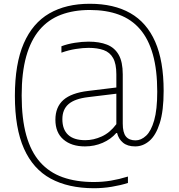

<svg xmlns="http://www.w3.org/2000/svg" viewBox="-20 -769 948 1019"><path d="M477.5 230Q342 229.5 248.8 178.8Q155.5 128 107.2 19.8Q59 -88.5 59 -260Q59 -430.5 106 -538.5Q153 -646.5 241.8 -697.8Q330.5 -749 456.5 -749Q584.5 -749 671.8 -699.2Q759 -649.5 803.8 -547.2Q848.5 -445 848.5 -287Q848.5 -180.5 828 -115.8Q807.5 -51 773.2 -21.5Q739 8 697.5 8Q656.5 8 632.8 -11.8Q609 -31.5 601.5 -63H597Q568.5 -30 524.8 -11Q481 8 431 8Q359 8 316.5 -28.8Q274 -65.5 274 -133.5Q274 -201 316.5 -238.5Q359 -276 448.5 -286.5L617 -307V-274L448 -253.5Q376.5 -245 343.8 -216.5Q311 -188 311 -136.5Q311 -82 341.5 -53.5Q372 -25 432.5 -25Q476.5 -25 520 -44.8Q563.5 -64.5 597.5 -110V-374.5Q597.5 -430.5 580.2 -461Q563 -491.5 530 -503.2Q497 -515 450 -515Q420.5 -515 383 -509.2Q345.5 -503.5 306 -489.5V-523.5Q337.5 -535.5 376.8 -541.8Q416 -548 450 -548Q507.5 -548 548 -532Q588.5 -516 610 -478.2Q631.5 -440.5 631.5 -374.5V-113Q631.5 -65.5 648.2 -44.8Q665 -24 699.5 -24Q729 -24 755.5 -48.8Q782 -73.5 798.2 -130Q814.5 -186.5 814.5 -282.5Q814.5 -397 791.5 -479.2Q768.5 -561.5 723.2 -614Q678 -666.5 611.2 -691.2Q544.5 -716 456.5 -716Q370.5 -716 303.2 -690.5Q236 -665 189.8 -610.5Q143.5 -556 119.2 -469.8Q95 -383.5 95 -262Q95 -138.5 119.5 -51Q144 36.5 192.5 91.2Q241 146 312.5 171.5Q384 197 477.5 197Q524.5 197 568.2 189.8Q612 182.5 659 168V202Q620 214.5 573.2 222.2Q526.5 230 477.5 230Z"/></svg>

Font: Encode Sans SC Condensed Thin Thin
Style: Regular
Weight: 250
Version: Version 3.002